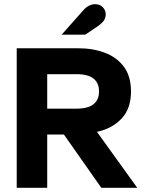

<svg xmlns="http://www.w3.org/2000/svg" viewBox="-20 -899 690 919"><path d="M60 0V-668H354Q425 -668 482 -646.5Q539 -625 573 -579.5Q607 -534 607 -461Q607 -379 561.5 -331Q516 -283 444 -268L637 0H465L286 -255H206V0ZM206 -379H348Q379 -379 403 -387Q427 -395 440.5 -413.5Q454 -432 454 -461Q454 -491 440.5 -509.5Q427 -528 403 -536Q379 -544 348 -544H206ZM275 -733 378 -849Q392 -865 406.5 -872Q421 -879 435 -879Q458 -879 472 -864.5Q486 -850 486 -830Q486 -816 479 -803.5Q472 -791 449 -774L388 -733Z"/></svg>

Font: Atkinson Hyperlegible Next
Style: Bold
Weight: 700
Designer: Elliott Scott, Megan Eiswerth, Linus Boman, Theodore Petrosky, Letters from Sweden
Foundry: Applied Design Works, Letters from Sweden
Version: Version 2.001